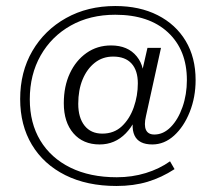

<svg xmlns="http://www.w3.org/2000/svg" viewBox="-20 -554 717 638"><path d="M367 64Q269 64 197 28Q125 -8 86 -73Q47 -138 47 -225Q47 -315 87.5 -384.5Q128 -454 199.5 -494Q271 -534 363 -534Q444 -534 504 -503.5Q564 -473 597 -418Q630 -363 630 -288Q630 -231 610.5 -182Q591 -133 558.5 -103.5Q526 -74 486 -74Q441 -74 427 -104Q413 -134 430 -191L446 -208Q434 -148 398 -111Q362 -74 311 -74Q256 -74 224 -111Q192 -148 192 -211Q192 -267 212 -310Q232 -353 267.5 -378Q303 -403 349 -403Q405 -403 434.5 -366.5Q464 -330 455 -275L444 -281L470 -395H515L465 -168Q458 -138 465 -122.5Q472 -107 493 -107Q523 -107 547.5 -132Q572 -157 586.5 -198.5Q601 -240 601 -288Q601 -388 538 -446.5Q475 -505 363 -505Q279 -505 215 -469Q151 -433 115 -369.5Q79 -306 79 -224Q79 -145 114 -87Q149 -29 214 3Q279 35 368 35Q419 35 464.5 21Q510 7 545 -18L560 8Q517 36 470.5 50Q424 64 367 64ZM320 -110Q359 -110 385 -134.5Q411 -159 424.5 -197.5Q438 -236 438 -277Q438 -320 417 -343Q396 -366 356 -366Q321 -366 295 -345.5Q269 -325 254.5 -290Q240 -255 240 -209Q240 -163 261 -136.5Q282 -110 320 -110Z"/></svg>

Font: Rokkitt Light
Style: Regular
Weight: 300
Version: Version 3.103